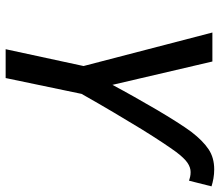

<svg xmlns="http://www.w3.org/2000/svg" viewBox="-68 -692 760 663"><g transform="rotate(90 311.5 -360.0)"><path d="M149.4 0 207.5 -269 91.8 -713.9H191.9L272.5 -368.7Q292 -405.3 314 -444.3Q335.9 -483.4 357.9 -520.8Q379.9 -558.1 399.9 -589.6Q419.9 -621.1 435.5 -642.1Q465.8 -681.2 494.9 -700.7Q523.9 -720.2 564.5 -720.2Q580.6 -720.2 595.7 -717.5Q610.8 -714.8 623 -710.9L603.5 -633.3Q597.2 -635.3 590.1 -637Q583 -638.7 573.7 -638.7Q557.6 -638.7 541.7 -627.9Q525.9 -617.2 504.4 -588.9Q492.2 -572.3 471.7 -541.5Q451.2 -510.7 425 -468.3Q398.9 -425.8 368.2 -373.8Q337.4 -321.8 303.7 -262.2L249 0Z"/></g></svg>

Font: Open Sans Medium
Style: Italic
Weight: 500
Italic angle: -12°
Designer: Monotype Design Team
Foundry: Monotype Imaging Inc.
Version: Version 3.000